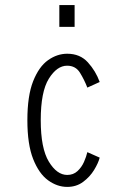

<svg xmlns="http://www.w3.org/2000/svg" viewBox="-20 -723 490 754"><path d="M244 11Q204.5 11 168.8 -15Q133 -41 110.2 -98.5Q87.5 -156 87.5 -251Q87.5 -347 110.2 -404.2Q133 -461.5 168.8 -486.8Q204.5 -512 244 -512Q294.5 -512 325.2 -478Q356 -444 371.5 -401L323 -379Q311 -410 294 -437.5Q277 -465 243.5 -465Q203.5 -465 171.8 -414Q140 -363 140 -251Q140 -140.5 171.8 -88.2Q203.5 -36 244 -36Q268 -36 284.2 -51Q300.5 -66 309.8 -87Q319 -108 323 -125.5L371.5 -104Q366 -82.5 349.5 -55.5Q333 -28.5 306.5 -8.8Q280 11 244 11ZM213 -703H273V-617.5H213Z"/></svg>

Font: Trispace Condensed ExtraLight
Style: Regular
Weight: 200
Width: 3
Designer: Tyler Finck
Foundry: Etcetera Type Company
Version: Version 1.210; ttfautohint (v1.8.3)